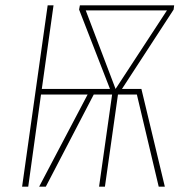

<svg xmlns="http://www.w3.org/2000/svg" viewBox="-20 -701 691 721"><path d="M634 -681 632 -665 438 -367H511L599 0H576L494 -346H423L374 0H352L401 -346H332L152 0H127L309 -346H134L86 0H63L159 -681H181L137 -367H393L277 -665L280 -681ZM302 -662 414 -367 607 -662Z"/></svg>

Font: Fira Sans Extra Condensed Thin
Style: Italic
Weight: 250
Width: 3
Italic angle: -8°
Designer: Carrois Corporate & Edenspiekermann AG
Foundry: Carrois Corporate GbR & Edenspiekermann AG
Version: Version 4.203